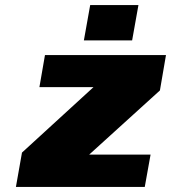

<svg xmlns="http://www.w3.org/2000/svg" viewBox="-20 -740 677 760"><path d="M312 -580 337 -720H528L503 -580ZM43 0 67 -136 350 -395H136L158 -522H637L613 -382L333 -128H576L553 0Z"/></svg>

Font: Tomorrow
Style: Bold Italic
Weight: 700
Italic angle: -10°
Designer: Tony de Marco, Monica Rizzolli
Foundry: Just in Type
Version: Version 2.002